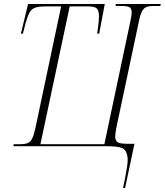

<svg xmlns="http://www.w3.org/2000/svg" viewBox="-20 -734 827 964"><path d="M598 210Q613 137 618.5 100Q624 63 618 44Q613 17 591 8.5Q569 0 510 0H47L49 -10H80Q105 -10 119 -15.5Q133 -21 141.5 -38.5Q150 -56 158 -92L287 -702H214Q176 -702 157 -695.5Q138 -689 128 -670.5Q118 -652 108 -616L95 -565H85L121 -714H506L478 -565H468Q477 -627 477 -652Q477 -679 467 -690.5Q457 -702 420 -702H330L183 -10H504L633 -620Q637 -638 639 -650.5Q641 -663 641 -672Q641 -692 629.5 -698Q618 -704 591 -704H560L562 -714H787L785 -704H753Q729 -704 715 -698.5Q701 -693 692 -675Q683 -657 676 -620L568 -111Q555 -52 560 -36Q564 -21 578 -16.5Q592 -12 619 -12H655L608 210Z"/></svg>

Font: Noto Serif Display SemiCondensed ExtraLight
Style: Italic
Weight: 200
Width: 4
Italic angle: -12°
Designer: Monotype Design Team
Foundry: Monotype Imaging Inc.
Version: Version 2.009